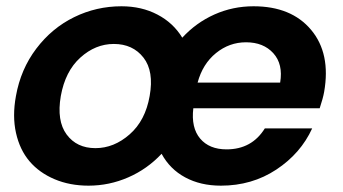

<svg xmlns="http://www.w3.org/2000/svg" viewBox="-20 -583 1092 612"><path d="M457 -276.9Q471.2 -356 437.3 -399.4Q403.3 -442.9 342.8 -442.9Q284.2 -442.9 236.1 -399.4Q188 -356 173.8 -276.9Q160.2 -197.8 192.4 -154.3Q224.6 -110.8 284.2 -110.8Q343.3 -110.8 393.3 -154.8Q443.4 -198.7 457 -276.9ZM764.2 -448.2Q710.9 -448.2 668.5 -413.8Q626 -379.4 609.9 -319.8H873Q882.8 -378.4 851.3 -413.3Q819.8 -448.2 764.2 -448.2ZM30.8 -276.9Q45.9 -362.3 95.7 -428Q145.5 -493.7 216.3 -528.3Q287.1 -563 367.2 -563Q431.2 -563 481.7 -536.6Q532.2 -510.3 561 -462.9Q605 -510.7 663.6 -536.9Q722.2 -563 788.1 -563Q908.7 -563 971.7 -487.8Q1034.7 -412.6 1013.2 -290Q1009.8 -270.5 999 -237.8H596.2Q588.9 -175.8 617.9 -141.4Q647 -106.9 702.1 -106.9Q782.7 -106.9 824.2 -173.8H975.1Q938.5 -93.8 860.8 -42.5Q783.2 8.8 684.1 8.8Q619.1 8.8 570.3 -17.6Q521.5 -43.9 495.1 -92.8Q449.2 -43.9 388.7 -17.6Q328.1 8.8 262.2 8.8Q202.6 8.8 154.1 -11.7Q105.5 -32.2 74.2 -68.8Q43 -105.5 31 -159.2Q19 -212.9 30.8 -276.9Z"/></svg>

Font: SVN-Poppins SemiBold
Style: Italic
Weight: 600
Italic angle: -10°
Designer: Ninad Kale (Devanagari), Jonny Pinhorn (Latin)
Foundry: Indian Type Foundry
Version: Version 3.002 2017